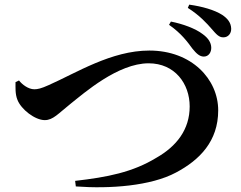

<svg xmlns="http://www.w3.org/2000/svg" viewBox="-20 -834 1040 828"><path d="M810 -624C827 -603 841 -590 859 -590C880 -590 892 -609 891 -630C890 -650 879 -669 854 -687C823 -711 768 -731 717 -741L709 -727C762 -690 788 -654 810 -624ZM893 -709C913 -686 925 -672 944 -673C964 -673 978 -690 977 -711C976 -736 962 -754 938 -770C905 -791 853 -806 796 -814L790 -800C842 -767 873 -732 893 -709ZM62 -487 47 -480C47 -457 45 -429 55 -404C71 -362 131 -316 173 -316C209 -316 231 -344 285 -387C342 -432 488 -561 621 -561C734 -561 798 -473 798 -375C798 -275 741 -203 655 -154C552 -91 443 -70 304 -54L307 -30C454 -19 631 -32 739 -90C841 -144 921 -225 921 -358C921 -492 807 -616 624 -616C460 -616 308 -519 190 -467C157 -452 142 -449 128 -449C102 -449 75 -470 62 -487Z"/></svg>

Font: Noto Serif JP
Style: Bold
Weight: 700
Designer: Ryoko NISHIZUKA 西塚涼子 (kana & ideographs); Frank Grießhammer (Latin, Greek & Cyrillic); Wenlong ZHANG 张文龙 (bopomofo); San
Foundry: Adobe
Version: Version 2.001;hotconv 1.1.0;makeotfexe 2.6.0